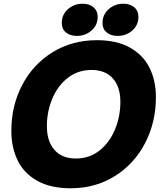

<svg xmlns="http://www.w3.org/2000/svg" viewBox="-20 -995 866 1032"><path d="M41 -292Q41 -427 99.5 -538.5Q158 -650 263 -714.5Q368 -779 500 -779Q607 -779 678 -739.5Q749 -700 783.5 -631Q818 -562 818 -473Q818 -337 759.5 -225Q701 -113 596.5 -48Q492 17 360 17Q252 17 180.5 -23Q109 -63 75 -132.5Q41 -202 41 -292ZM627 -448Q627 -528 586.5 -573.5Q546 -619 472 -619Q399 -619 344.5 -576.5Q290 -534 261 -464.5Q232 -395 232 -317Q232 -236 272.5 -189.5Q313 -143 388 -143Q461 -143 515 -186Q569 -229 598 -299Q627 -369 627 -448ZM312 -871Q312 -917 345.5 -946Q379 -975 424 -975Q460 -975 482.5 -956Q505 -937 505 -904Q505 -860 472 -831Q439 -802 393 -802Q357 -802 334.5 -820.5Q312 -839 312 -871ZM531 -871Q531 -917 564.5 -946Q598 -975 643 -975Q679 -975 701.5 -956Q724 -937 724 -904Q724 -860 691 -831Q658 -802 612 -802Q576 -802 553.5 -820.5Q531 -839 531 -871Z"/></svg>

Font: Open Sauce Two Black Italic
Style: Regular
Weight: 900
Italic angle: -10°
Designer: Alfredo Marco Pradil
Foundry: Creative Sauce Fz LLC
Version: Version 1.477